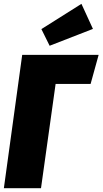

<svg xmlns="http://www.w3.org/2000/svg" viewBox="-28 -982 535 1002"><path d="M457 -831.1 231 -743.2 188 -830.1 397 -961.9ZM486.8 -695.8 444.8 -543.9H262.2L186 0H-7.8L87.9 -695.8Z"/></svg>

Font: Fira Sans Compressed Heavy
Style: Italic
Weight: 900
Width: 3
Italic angle: -8°
Designer: Carrois Corporate & Edenspiekermann AG
Foundry: Carrois Corporate GbR & Edenspiekermann AG
Version: Version 4.203;PS 004.203;hotconv 1.0.88;makeotf.lib2.5.64775